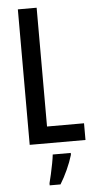

<svg xmlns="http://www.w3.org/2000/svg" viewBox="-62 -751 506 1008"><g transform="rotate(-5 191.5 -246.5)"><path d="M72 0V-714H171V-88H366V0ZM283 71Q272 108 253.5 148.5Q235 189 215 221H158V210Q163 192 169 164.5Q175 137 180.5 109Q186 81 188 61H283Z"/></g></svg>

Font: Noto Sans Gujarati UI ExtraCondensed Medium
Style: Regular
Weight: 500
Width: 2
Designer: Jelle Bosma - Monotype Design Team, Universal Thirst
Foundry: Monotype Imaging Inc.
Version: Version 2.106; ttfautohint (v1.8.4.7-5d5b)